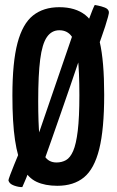

<svg xmlns="http://www.w3.org/2000/svg" viewBox="-20 -739 470 774"><path d="M219 -710Q284 -710 324 -678.5Q364 -647 382 -570Q400 -493 400 -357Q400 -218 380 -138Q360 -58 318.5 -24Q277 10 211 10Q162 10 127.5 -6Q93 -22 72 -63Q51 -104 40.5 -174.5Q30 -245 30 -354Q30 -488 50.5 -565.5Q71 -643 113 -676.5Q155 -710 219 -710ZM219 -617Q188 -617 169 -589.5Q150 -562 142 -499.5Q134 -437 134 -332Q134 -244 139 -189.5Q144 -135 160 -109.5Q176 -84 208 -84Q229 -84 246 -93.5Q263 -103 275 -130.5Q287 -158 293.5 -212Q300 -266 300 -355Q300 -451 293.5 -508.5Q287 -566 269.5 -591.5Q252 -617 219 -617ZM61 -133Q61 -133 73 -130Q85 -127 97.5 -120Q110 -113 112 -102Q112 -96 106.5 -79.5Q101 -63 93.5 -42Q86 -21 78.5 -4.5Q71 12 70 15Q56 16 36.5 9Q17 2 14 -12Q14 -15 21 -34Q28 -53 37.5 -76Q47 -99 54 -116Q61 -133 61 -133ZM100 -95 287 -640Q287 -640 298 -637.5Q309 -635 321.5 -629Q334 -623 335 -612Q336 -609 326 -578.5Q316 -548 299.5 -499Q283 -450 263.5 -393Q244 -336 224 -279Q204 -222 187.5 -174.5Q171 -127 160.5 -98.5Q150 -70 150 -70Q150 -70 138.5 -72Q127 -74 114.5 -80Q102 -86 100 -95ZM372 -540Q372 -540 363 -543Q354 -546 341 -551Q328 -556 318.5 -562.5Q309 -569 307 -575Q307 -575 312 -588Q317 -601 324 -621Q331 -641 338.5 -661.5Q346 -682 352.5 -698Q359 -714 362 -719Q362 -719 375 -716.5Q388 -714 402.5 -708.5Q417 -703 419 -691Q420 -688 415.5 -671Q411 -654 404 -632.5Q397 -611 389.5 -590Q382 -569 377 -554.5Q372 -540 372 -540Z"/></svg>

Font: Yanone Kaffeesatz ExtraLight Medium
Style: Regular
Weight: 500
Version: Version 2.003